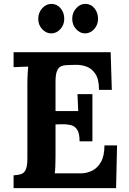

<svg xmlns="http://www.w3.org/2000/svg" viewBox="-20 -969 664 989"><path d="M390 -241Q390 -283 377 -302Q364 -321 341.5 -325.5Q319 -330 292 -329L266 -328V-164Q266 -137 265 -113Q264 -89 262 -76H396Q426 -76 454 -89.5Q482 -103 500 -134.5Q518 -166 518 -220H583L578 0H50V-66Q73 -67 88.5 -72Q104 -77 112.5 -95Q121 -113 121 -153V-536Q121 -563 122.5 -588Q124 -613 125 -626Q109 -625 85 -624.5Q61 -624 50 -623V-700H550L556 -506H490Q490 -561 471 -589Q452 -617 424 -626.5Q396 -636 369 -635L333 -634Q312 -634 297 -628.5Q282 -623 274 -604.5Q266 -586 266 -547V-397H383L379 -484H456V-241ZM244 -797Q217 -797 197 -819Q177 -841 177 -872Q177 -904 197.5 -926.5Q218 -949 245 -949Q273 -949 292 -926.5Q311 -904 311 -872Q311 -841 291 -819Q271 -797 244 -797ZM418 -797Q392 -797 372 -819Q352 -841 352 -872Q352 -904 372.5 -926.5Q393 -949 419 -949Q448 -949 466.5 -926.5Q485 -904 485 -872Q485 -841 465 -819Q445 -797 418 -797Z"/></svg>

Font: Lora
Style: Bold
Weight: 700
Designer: Olga Karpushina, Alexei Vanyashin (Cyrillic)
Foundry: Cyreal
Version: Version 3.006; ttfautohint (v1.8.4.7-5d5b);gftools[0.9.30]